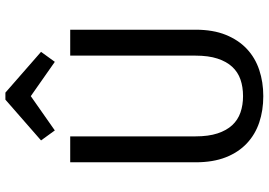

<svg xmlns="http://www.w3.org/2000/svg" viewBox="-162 -818 995 711"><g transform="rotate(-90 335.5 -462.5)"><path d="M90 0ZM581 -236Q581 -171 562 -124Q543 -77 510 -46Q477 -15 432 0Q387 15 335 15Q282 15 237.5 0Q193 -15 160 -46Q127 -77 108.5 -124Q90 -171 90 -236V-700H186V-236Q186 -188 197 -154.5Q208 -121 227.5 -100Q247 -79 274.5 -69.5Q302 -60 335 -60Q369 -60 396.5 -69.5Q424 -79 443.5 -100Q463 -121 474 -154.5Q485 -188 485 -236V-700H581ZM499 -808 462 -757 335 -846 208 -757 171 -808 322 -940H348Z"/></g></svg>

Font: Orienta
Style: Regular
Weight: 400
Designer: Eduardo Rodriguez Tunni
Foundry: Eduardo Rodriguez Tunni
Version: Version 1.001